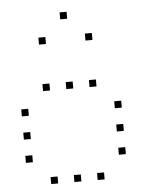

<svg xmlns="http://www.w3.org/2000/svg" viewBox="-52 -811 705 823"><g transform="rotate(-5 300.0 -400.0)"><path d="M236 -765Q235 -765 235 -765Q235 -765 235 -764V-736Q235 -735 235 -735Q235 -735 236 -735H264Q265 -735 265 -735Q265 -735 265 -736V-764Q265 -765 265 -765Q265 -765 264 -765ZM136 -665Q135 -665 135 -665Q135 -665 135 -664V-636Q135 -635 135 -635Q135 -635 136 -635H164Q165 -635 165 -635Q165 -635 165 -636V-664Q165 -665 165 -665Q165 -665 164 -665ZM336 -665Q335 -665 335 -665Q335 -665 335 -664V-636Q335 -635 335 -635Q335 -635 336 -635H364Q365 -635 365 -635Q365 -635 365 -636V-664Q365 -665 365 -665Q365 -665 364 -665ZM136 -465Q135 -465 135 -465Q135 -465 135 -464V-436Q135 -435 135 -435Q135 -435 136 -435H164Q165 -435 165 -435Q165 -435 165 -436V-464Q165 -465 165 -465Q165 -465 164 -465ZM236 -465Q235 -465 235 -465Q235 -465 235 -464V-436Q235 -435 235 -435Q235 -435 236 -435H264Q265 -435 265 -435Q265 -435 265 -436V-464Q265 -465 265 -465Q265 -465 264 -465ZM336 -465Q335 -465 335 -465Q335 -465 335 -464V-436Q335 -435 335 -435Q335 -435 336 -435H364Q365 -435 365 -435Q365 -435 365 -436V-464Q365 -465 365 -465Q365 -465 364 -465ZM36 -365Q35 -365 35 -365Q35 -365 35 -364V-336Q35 -335 35 -335Q35 -335 36 -335H64Q65 -335 65 -335Q65 -335 65 -336V-364Q65 -365 65 -365Q65 -365 64 -365ZM436 -365Q435 -365 435 -365Q435 -365 435 -364V-336Q435 -335 435 -335Q435 -335 436 -335H464Q465 -335 465 -335Q465 -335 465 -336V-364Q465 -365 465 -365Q465 -365 464 -365ZM36 -265Q35 -265 35 -265Q35 -265 35 -264V-236Q35 -235 35 -235Q35 -235 36 -235H64Q65 -235 65 -235Q65 -235 65 -236V-264Q65 -265 65 -265Q65 -265 64 -265ZM436 -265Q435 -265 435 -265Q435 -265 435 -264V-236Q435 -235 435 -235Q435 -235 436 -235H464Q465 -235 465 -235Q465 -235 465 -236V-264Q465 -265 465 -265Q465 -265 464 -265ZM36 -165Q35 -165 35 -165Q35 -165 35 -164V-136Q35 -135 35 -135Q35 -135 36 -135H64Q65 -135 65 -135Q65 -135 65 -136V-164Q65 -165 65 -165Q65 -165 64 -165ZM436 -165Q435 -165 435 -165Q435 -165 435 -164V-136Q435 -135 435 -135Q435 -135 436 -135H464Q465 -135 465 -135Q465 -135 465 -136V-164Q465 -165 465 -165Q465 -165 464 -165ZM136 -65Q135 -65 135 -65Q135 -65 135 -64V-36Q135 -35 135 -35Q135 -35 136 -35H164Q165 -35 165 -35Q165 -35 165 -36V-64Q165 -65 165 -65Q165 -65 164 -65ZM236 -65Q235 -65 235 -65Q235 -65 235 -64V-36Q235 -35 235 -35Q235 -35 236 -35H264Q265 -35 265 -35Q265 -35 265 -36V-64Q265 -65 265 -65Q265 -65 264 -65ZM336 -65Q335 -65 335 -65Q335 -65 335 -64V-36Q335 -35 335 -35Q335 -35 336 -35H364Q365 -35 365 -35Q365 -35 365 -36V-64Q365 -65 365 -65Q365 -65 364 -65Z"/></g></svg>

Font: Doto Black Thin
Style: Regular
Weight: 250
Monospace: yes
Version: Version 1.000